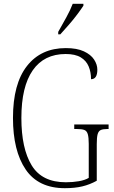

<svg xmlns="http://www.w3.org/2000/svg" viewBox="-20 -976 599 1006"><path d="M320 10Q181 10 114.5 -88Q48 -186 48 -358Q48 -537 121.5 -630.5Q195 -724 325 -724Q383 -724 419.5 -707Q456 -690 473 -664Q490 -638 490 -611Q490 -561 457 -561Q457 -598 444.5 -628Q432 -658 403 -675.5Q374 -693 324 -693Q211 -693 151.5 -607.5Q92 -522 92 -358Q92 -198 146 -109.5Q200 -21 325 -21Q361 -21 393 -26.5Q425 -32 445 -44V-222Q445 -256 440 -273Q435 -290 422 -295Q409 -300 384 -300H369V-324H549V-300H541Q519 -300 507.5 -294.5Q496 -289 491.5 -272.5Q487 -256 487 -221V-29Q451 -9 411.5 0.5Q372 10 320 10ZM285 -809Q307 -848 327.5 -885Q348 -922 361 -956H417V-946Q406 -929 385.5 -901.5Q365 -874 340.5 -846Q316 -818 296 -796H285Z"/></svg>

Font: Noto Serif Condensed ExtraLight
Style: Regular
Weight: 200
Width: 3
Designer: Monotype Design Team
Foundry: Monotype Imaging Inc.
Version: Version 2.013; ttfautohint (v1.8.4.7-5d5b)